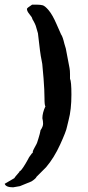

<svg xmlns="http://www.w3.org/2000/svg" viewBox="-53 -706 374 820"><path d="M141 -252Q137 -255 137 -287.5Q137 -320 133 -371.5Q129 -423 127.5 -433Q126 -443 124 -452Q119 -473 109 -564L102 -588Q99 -602 85 -625Q85 -631 73.5 -644.5Q62 -658 62 -668Q62 -672 84 -686H92Q94 -686 106.5 -686Q119 -686 129 -683.5Q139 -681 155 -662Q171 -643 188 -604L207 -561Q206 -561 208 -559Q215 -549 222 -519L228 -499L244 -415Q246 -405 246 -389V-370Q252 -358 252 -302Q252 -238 240 -193L233 -164Q230 -146 204 -89Q178 -32 144 8L103 49Q101 56 81 69L32 89L3 94Q-28 94 -33 79L8 55Q8 53 30 28Q30 27 30 25Q35 28 56 -7L68 -28Q68 -31 84 -52H86Q87 -53 87 -58Q87 -63 103 -91Q104 -91 111 -114Q118 -137 119 -144Q120 -151 121 -152V-151Q131 -166 131 -177.5Q131 -189 128 -201Q128 -224 141 -252Z"/></svg>

Font: Caveat Brush
Style: Regular
Weight: 400
Designer: Pablo Impallari
Foundry: Creative Lab NY
Version: Version 1.096; ttfautohint (v1.3)